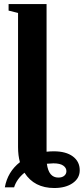

<svg xmlns="http://www.w3.org/2000/svg" viewBox="-20 -714 415 950"><path d="M210.4 36.6Q228 34.7 246.1 34.7Q306.6 34.7 340.6 60.1Q374.5 85.4 374.5 128.4Q374.5 168 339.6 192.1Q304.7 216.3 248.5 216.3Q149.4 216.3 101.1 140.6Q62.5 171.9 49.8 212.9H3.9Q17.6 136.2 78.6 88.4Q69.3 55.7 69.3 13.7V-649.9L22.5 -661.6V-693.8H210.4ZM308.6 132.8Q308.6 116.2 292.7 105.2Q276.9 94.2 244.1 94.2L211.9 96.2Q220.7 164.6 268.6 164.6Q287.6 164.6 298.1 155.5Q308.6 146.5 308.6 132.8Z"/></svg>

Font: Tinos
Style: Bold
Weight: 700
Designer: Steve Matteson
Foundry: Monotype Imaging Inc.
Version: Version 1.23